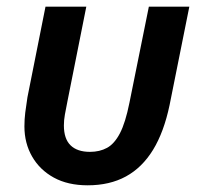

<svg xmlns="http://www.w3.org/2000/svg" viewBox="-20 -542 599 574"><path d="M238 -522 182 -241Q177 -216 174 -199.5Q171 -183 171 -167Q171 -127 191 -107.5Q211 -88 249 -88Q278 -88 300 -100Q322 -112 338.5 -143.5Q355 -175 367 -235L425 -522H546L487 -228Q470 -147 437.5 -94Q405 -41 356.5 -14.5Q308 12 242 12Q183 12 141 -11Q99 -34 76 -74Q53 -114 53 -164Q53 -185 55.5 -205.5Q58 -226 62 -251L116 -522Z"/></svg>

Font: IBM Plex Sans SemiBold
Style: Italic
Weight: 600
Italic angle: -11.31°
Designer: Mike Abbink, Paul van der Laan, Pieter van Rosmalen
Foundry: Bold Monday
Version: Version 3.201